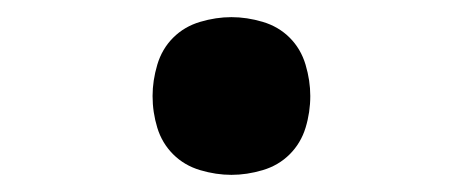

<svg xmlns="http://www.w3.org/2000/svg" viewBox="-20 -196 540 224"><path d="M250 8Q232 8 213.5 2.5Q195 -3 182 -16Q169 -29 163.5 -47Q158 -65 158 -84Q158 -102 163.5 -120.5Q169 -139 182 -152Q195 -165 213.5 -170.5Q232 -176 250 -176Q268 -176 286.5 -170.5Q305 -165 318 -152Q331 -139 336.5 -120.5Q342 -102 342 -84Q342 -65 336.5 -47Q331 -29 318 -16Q305 -3 286.5 2.5Q268 8 250 8Z"/></svg>

Font: Iosevka Slab Semibold
Style: Regular
Weight: 600
Monospace: yes
Designer: Belleve Invis
Foundry: Belleve Invis
Version: Version 11.1.1; ttfautohint (v1.8.3)